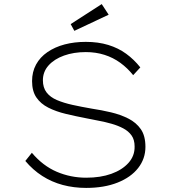

<svg xmlns="http://www.w3.org/2000/svg" viewBox="-20 -910 832 940"><path d="M402 10Q341 10 287 -4.5Q233 -19 187 -48.5Q141 -78 104 -122L136 -162Q190 -98 258 -69Q326 -40 402 -40Q472 -40 525 -59Q578 -78 609 -112.5Q640 -147 639 -193Q639 -226 624 -247Q609 -268 583.5 -281.5Q558 -295 526.5 -304Q495 -313 462.5 -319Q430 -325 402 -331Q350 -341 302 -352.5Q254 -364 216.5 -383Q179 -402 158 -433Q137 -464 137 -513Q137 -558 156.5 -594Q176 -630 212.5 -655Q249 -680 296.5 -692.5Q344 -705 400 -705Q461 -705 510 -690Q559 -675 597.5 -647Q636 -619 667 -580L632 -542Q604 -577 569 -602.5Q534 -628 491.5 -641.5Q449 -655 400 -655Q341 -655 293.5 -638Q246 -621 218 -590Q190 -559 190 -517Q190 -481 208 -457.5Q226 -434 259 -420Q292 -406 335 -396.5Q378 -387 430 -378Q477 -371 523.5 -360Q570 -349 608.5 -329.5Q647 -310 669.5 -277.5Q692 -245 692 -191Q692 -133 656.5 -87.5Q621 -42 555.5 -16Q490 10 402 10ZM344 -759 326 -792 478 -890 512 -838Z"/></svg>

Font: Lexend Mega ExtraLight
Style: Regular
Weight: 250
Version: Version 1.007